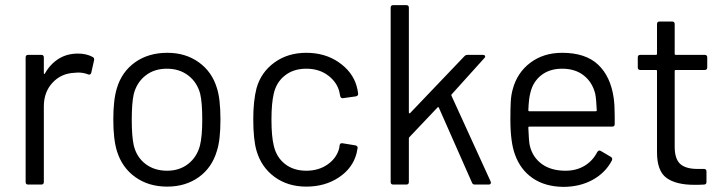

<svg xmlns="http://www.w3.org/2000/svg" viewBox="-20 -720 2836 749"><path d="M341 -498Q349 -494 347 -485L336 -436Q333 -426 323 -430Q306 -437 284 -437L271 -436Q219 -434 185 -397.5Q151 -361 151 -305V-10Q151 0 141 0H90Q80 0 80 -10V-496Q80 -506 90 -506H141Q151 -506 151 -496V-435Q151 -432 152.5 -431.5Q154 -431 155 -433Q176 -470 208.5 -490.5Q241 -511 284 -511Q317 -511 341 -498Z M436 -131Q422 -177 422 -254Q422 -331 436 -376Q455 -440 507 -477Q559 -514 633 -514Q704 -514 755.5 -477Q807 -440 826 -377Q840 -334 840 -254Q840 -173 826 -131Q807 -66 755.5 -29Q704 8 632 8Q560 8 508 -29Q456 -66 436 -131ZM760 -152Q769 -188 769 -253Q769 -319 761 -354Q749 -399 714.5 -425.5Q680 -452 631 -452Q582 -452 548 -425.5Q514 -399 502 -354Q494 -319 494 -253Q494 -187 502 -152Q513 -107 547.5 -80.5Q582 -54 632 -54Q680 -54 714 -80.5Q748 -107 760 -152Z M981 -131Q968 -175 968 -255Q968 -327 981 -377Q999 -439 1051 -476.5Q1103 -514 1175 -514Q1248 -514 1301.5 -477Q1355 -440 1371 -385Q1376 -367 1377 -355V-353Q1377 -346 1368 -344L1318 -337H1316Q1309 -337 1307 -346L1304 -361Q1295 -399 1260 -425.5Q1225 -452 1175 -452Q1125 -452 1091.5 -425.5Q1058 -399 1048 -355Q1039 -317 1039 -254Q1039 -188 1048 -152Q1058 -107 1091.5 -80.5Q1125 -54 1175 -54Q1224 -54 1259.5 -79.5Q1295 -105 1304 -145V-149L1305 -153Q1306 -163 1317 -161L1366 -153Q1376 -151 1375 -142L1371 -122Q1356 -64 1302 -28Q1248 8 1175 8Q1103 8 1051.5 -29.5Q1000 -67 981 -131Z M1504 -10V-690Q1504 -700 1514 -700H1565Q1575 -700 1575 -690V-281Q1575 -279 1576.5 -278Q1578 -277 1580 -279L1792 -501Q1797 -506 1804 -506H1864Q1870 -506 1872 -502Q1874 -498 1870 -494L1742 -352Q1740 -350 1741 -347L1894 -12L1895 -8Q1895 0 1886 0H1832Q1824 0 1821 -8L1692 -300Q1690 -304 1687 -301L1577 -185Q1575 -183 1575 -180V-10Q1575 0 1565 0H1514Q1504 0 1504 -10Z M2378 -268V-236Q2378 -226 2368 -226H2045Q2041 -226 2041 -222Q2043 -167 2047 -151Q2058 -106 2094 -80Q2130 -54 2186 -54Q2228 -54 2260 -73Q2292 -92 2310 -127Q2316 -136 2324 -131L2363 -108Q2371 -103 2367 -94Q2342 -46 2292 -18.5Q2242 9 2177 9Q2106 8 2058 -25Q2010 -58 1989 -117Q1971 -165 1971 -255Q1971 -297 1972.5 -323.5Q1974 -350 1980 -371Q1997 -436 2048.5 -475Q2100 -514 2173 -514Q2264 -514 2313 -468Q2362 -422 2374 -338Q2378 -310 2378 -268ZM2049 -358Q2043 -337 2041 -290Q2041 -286 2045 -286H2304Q2308 -286 2308 -290Q2306 -335 2302 -354Q2291 -399 2257.5 -425.5Q2224 -452 2173 -452Q2124 -452 2091.5 -426.5Q2059 -401 2049 -358Z M2729 -447H2616Q2612 -447 2612 -443V-148Q2612 -100 2633.5 -80.5Q2655 -61 2701 -61H2726Q2736 -61 2736 -51V-10Q2736 0 2726 0Q2714 1 2689 1Q2617 1 2580 -26Q2543 -53 2543 -126V-443Q2543 -447 2539 -447H2478Q2468 -447 2468 -457V-496Q2468 -506 2478 -506H2539Q2543 -506 2543 -510V-626Q2543 -636 2553 -636H2602Q2612 -636 2612 -626V-510Q2612 -506 2616 -506H2729Q2739 -506 2739 -496V-457Q2739 -447 2729 -447Z"/></svg>

Font: Amber EN
Style: Regular
Weight: 400
Designer: Jeremy Tribby
Foundry: Tribby Type Co.
Version: Version 1.403 November 24, 2021